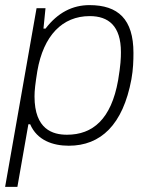

<svg xmlns="http://www.w3.org/2000/svg" viewBox="-24 -558 581 751"><path d="M-4 173H44L87 -72H94C121 -9 183 12 245 12C370 12 457 -70 490 -248C497 -287 498 -321 498 -351C498 -483 438 -538 326 -538C260 -538 202 -509 154 -446H146L154 -526H119ZM238 -31C183 -31 111 -51 111 -181C111 -204 114 -230 122 -280C146 -419 220 -495 327 -495C400 -495 449 -457 449 -354C449 -331 448 -304 438 -244C411 -92 339 -31 238 -31Z"/></svg>

Font: Archivo Thin
Style: Italic
Weight: 100
Italic angle: -10°
Designer: Hector Gatti
Foundry: Omnibus-Type
Version: Version 2.001